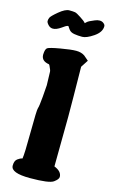

<svg xmlns="http://www.w3.org/2000/svg" viewBox="-128 -884 548 935"><g transform="rotate(15 146.0 -416.5)"><path d="M188 -794.9Q190.4 -796.9 196.8 -803Q203.1 -809.1 231.9 -820.8Q244.6 -826.2 255.4 -826.2Q268.6 -826.2 277.3 -817.9Q284.2 -812 284.2 -804.7Q284.2 -774.9 249.3 -751.2Q214.4 -727.5 192.9 -727.5Q171.4 -727.5 153.3 -730.5Q135.3 -733.4 126.7 -744.1Q118.2 -754.9 115.7 -760.3H109.4Q104 -758.8 85 -745.1Q62 -729 44.9 -729Q31.2 -729 21.5 -739.3Q11.2 -750 10.7 -757.8Q10.3 -765.6 14.2 -775.1Q18.1 -784.7 48.8 -810.3Q79.6 -835.9 99.6 -835.9Q119.6 -835.9 128.7 -834.2Q137.7 -832.5 159.2 -818.1Q180.7 -803.7 183.8 -800Q187 -796.4 188 -794.9ZM264.6 -40Q264.6 -28.3 243.2 -12.7Q221.7 2.9 125.2 2.9Q28.8 2.9 28.8 -34.2V-35.2Q28.8 -58.6 41.7 -68.4Q54.7 -78.1 65.9 -80.1Q70.3 -102.5 70.8 -214.8Q71.3 -327.1 75.2 -336.4Q79.1 -345.7 83.5 -396.5Q87.9 -449.2 87.9 -455.1L85.9 -523.4Q85.9 -529.8 76.2 -549.8Q73.2 -556.2 71.3 -556.6Q33.2 -562.5 32.2 -592.8V-596.2Q33.2 -622.6 42.5 -629.2Q51.8 -635.7 104.7 -645Q157.7 -654.3 183.3 -654.3Q209 -654.3 226.1 -642.6L250 -622.1L226.1 -585.4Q228.5 -416 228.5 -332L226.1 -83Q264.6 -67.9 264.6 -40Z"/></g></svg>

Font: Drukaatie burti
Style: Bold
Weight: 700
Version: Version 0.14